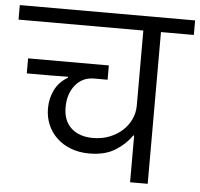

<svg xmlns="http://www.w3.org/2000/svg" viewBox="-71 -750 837 803"><g transform="rotate(5 348.0 -349.0)"><path d="M504 -196H500Q476 -160 433 -132.5Q390 -105 323 -105Q281 -105 246.5 -118Q212 -131 187 -154.5Q162 -178 148.5 -209.5Q135 -241 135 -278Q135 -320 152.5 -355.5Q170 -391 207 -413V-417L135 -416H34V-479H373V-419H316Q268 -419 238 -382.5Q208 -346 208 -289Q208 -233 241.5 -202Q275 -171 333 -171Q370 -171 401 -183Q432 -195 455 -215.5Q478 -236 491 -263.5Q504 -291 504 -321V-637H-20V-698H716V-637H578V0H504Z"/></g></svg>

Font: IBM Plex Sans Devanagari
Style: Regular
Weight: 400
Designer: Mike Abbink, Paul van der Laan, Pieter van Rosmalen, Erin McLaughlin
Foundry: Bold Monday
Version: Version 1.1